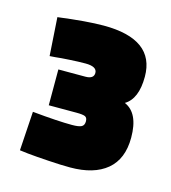

<svg xmlns="http://www.w3.org/2000/svg" viewBox="-63 -854 391 440"><g transform="rotate(15 132.5 -634.0)"><path d="M23.9 -792Q91.8 -800.8 131.8 -800.8Q252.9 -800.8 252.9 -711.9Q252.9 -659.2 224.1 -642.1Q258.8 -627.4 258.8 -568.8Q258.8 -518.1 228 -492.4Q197.3 -466.8 141.1 -466.8Q119.6 -466.8 89.4 -468.8Q59.1 -470.7 39.6 -472.7L20 -475.1L25.9 -567.9Q86.9 -562 120.1 -562Q136.2 -562 142.6 -565.4Q148.9 -568.8 148.9 -578.1Q148.9 -586.9 143.3 -589.4Q137.7 -591.8 123 -591.8H57.1V-676.8H121.1Q141.1 -676.8 141.1 -690.9Q141.1 -706.1 113.8 -706.1Q97.2 -706.1 76.2 -704.8Q55.2 -703.6 42.5 -702.1L29.8 -701.2Z"/></g></svg>

Font: TitilliumText25L
Style: 999 wt
Weight: 900
Designer: Accademia di Belle Arti di Urbino and others
Foundry: Accademia di Belle Arti di Urbino and others.
Version: Version 25.000